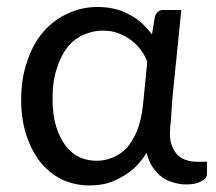

<svg xmlns="http://www.w3.org/2000/svg" viewBox="-20 -536 632 562"><path d="M411.1 -355.5Q404.3 -373 392.6 -389.6Q380.9 -405.3 364.3 -418Q347.7 -430.7 327.1 -438.5Q306.6 -446.3 281.2 -446.3Q252 -446.3 225.6 -434.6Q198.2 -422.9 177.7 -398.4Q158.2 -373 146.5 -335.9Q133.8 -298.8 133.8 -247.1Q133.8 -199.2 144.5 -165Q155.3 -130.9 172.9 -108.4Q190.4 -85.9 213.9 -75.2Q237.3 -65.4 262.7 -65.4Q288.1 -65.4 310.5 -75.2Q334 -85 351.6 -103.5Q369.1 -124 381.8 -154.3Q393.6 -185.5 398.4 -227.5Q402.3 -269.5 411.1 -355.5ZM585.9 -62.5Q585.9 -53.7 585.9 -26.4Q585.9 -14.6 570.3 -5.9Q553.7 3.9 525.4 3.9Q505.9 3.9 487.3 -2Q469.7 -6.8 454.1 -17.6Q438.5 -29.3 426.8 -46.9Q415 -64.5 409.2 -88.9Q393.6 -63.5 374 -44.9Q354.5 -27.3 332 -15.6Q310.5 -3.9 288.1 2Q264.6 6.8 242.2 6.8Q200.2 6.8 163.1 -9.8Q127 -27.3 99.6 -59.6Q73.2 -92.8 57.6 -138.7Q42 -185.5 42 -244.1Q42 -306.6 59.6 -356.4Q76.2 -407.2 106.4 -442.4Q136.7 -477.5 177.7 -496.1Q218.8 -515.6 265.6 -515.6Q293 -515.6 316.4 -509.8Q340.8 -503.9 360.4 -492.2Q379.9 -482.4 396.5 -466.8Q412.1 -452.1 424.8 -435.5Q427.7 -453.1 433.6 -488.3Q440.4 -506.8 458 -506.8Q475.6 -506.8 510.7 -506.8Q503.9 -438.5 483.4 -236.3Q482.4 -211.9 480.5 -187.5Q477.5 -164.1 477.5 -143.6Q477.5 -122.1 484.4 -106.4Q490.2 -91.8 501 -81.1Q511.7 -71.3 525.4 -67.4Q540 -62.5 556.6 -62.5Q566.4 -62.5 585.9 -62.5Z"/></svg>

Font: Lato
Style: Regular
Weight: 400
Designer: Lukasz Dziedzic with Adam Twardoch and Botio Nikoltchev
Version: Version 2.015; 2015-08-06; http://www.latofonts.com/